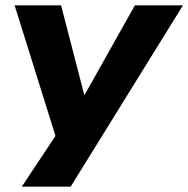

<svg xmlns="http://www.w3.org/2000/svg" viewBox="-20 -523 709 723"><path d="M62 180 202 -31 204 37 35 -503H210L298 -163H297L488 -503H669L246 180Z"/></svg>

Font: Nunito Sans 7pt SemiExpanded ExtraBold
Style: Italic
Weight: 800
Width: 6
Italic angle: -9°
Designer: Vernon Adams
Foundry: Vernon Adams
Version: Version 3.101;gftools[0.9.27]